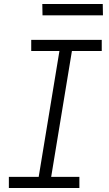

<svg xmlns="http://www.w3.org/2000/svg" viewBox="-20 -933 540 953"><path d="M24 0V-55H172L275 -680H135V-735H485V-680H337L234 -55H374V0ZM191 -857 190 -913H490L491 -857Z"/></svg>

Font: Iosevka Curly Slab Light
Style: Italic
Weight: 300
Italic angle: -9°
Monospace: yes
Designer: Belleve Invis
Foundry: Belleve Invis
Version: Version 22.1.2; ttfautohint (v1.8.4)